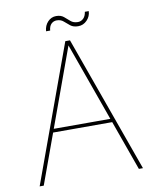

<svg xmlns="http://www.w3.org/2000/svg" viewBox="-91 -902 777 970"><g transform="rotate(-10 297.5 -416.5)"><path d="M33 0 288 -700H312L563 0H542L300 -676L54 0ZM132 -256 141 -274H457L466 -256ZM366 -763Q341 -763 326 -775Q311 -787 297.5 -799Q284 -811 263 -811Q247 -811 235.5 -800Q224 -789 222 -766H201Q203 -795 221 -814Q239 -833 264 -833Q288 -833 302.5 -821Q317 -809 331 -796.5Q345 -784 368 -784Q384 -784 396 -795.5Q408 -807 411 -829H431Q430 -802 411 -782.5Q392 -763 366 -763Z"/></g></svg>

Font: DM Sans 17pt Thin
Style: Regular
Weight: 250
Version: Version 4.004;gftools[0.9.30]